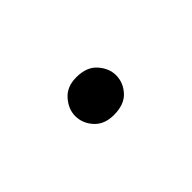

<svg xmlns="http://www.w3.org/2000/svg" viewBox="-25 -156 259 259"><g transform="rotate(45 104.0 -27.0)"><path d="M104 12Q91 12 79.5 2Q68 -8 68 -26Q68 -46 79.5 -56Q91 -66 104 -66Q118 -66 129 -56Q140 -46 140 -26Q140 -8 129 2Q118 12 104 12Z"/></g></svg>

Font: Source Sans 3 Variable
Style: Regular
Weight: 200
Designer: Paul D. Hunt
Foundry: Adobe Systems Incorporated
Version: Version 3.026